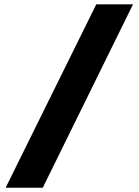

<svg xmlns="http://www.w3.org/2000/svg" viewBox="-20 -720 641 883"><path d="M6 143.3 422.7 -700H591.7L176.7 143.3Z"/></svg>

Font: Lexend Medium
Style: Regular
Weight: 500
Designer: Bonnie Shaver-Troup, Thomas Jockin
Foundry: Lexend
Version: Version 1.005